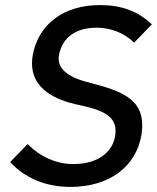

<svg xmlns="http://www.w3.org/2000/svg" viewBox="-20 -728 618 756"><path d="M257 8C411 8 516 -72 537 -197C539 -211 540 -224 540 -236C540 -340 453 -371 338 -401C253 -421 211 -453 211 -497C211 -501 211 -505 212 -510C225 -583 282 -619 360 -619C418 -619 471 -597 508 -560L578 -632C523 -684 459 -708 373 -708C230 -708 131 -632 109 -511C107 -500 106 -489 106 -478C106 -393 173 -342 276 -318C361 -300 435 -281 435 -214C435 -137 373 -82 269 -82C202 -82 137 -111 89 -161L20 -90C76 -28 159 8 257 8Z"/></svg>

Font: Arthouse Owned Medium
Style: Italic
Weight: 500
Italic angle: -10°
Designer: Jeremy Tribby
Foundry: Tribby Type
Version: Version 1.000;PS 001.000;hotconv 1.0.88;makeotf.lib2.5.64775